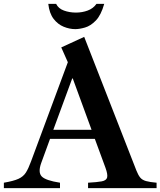

<svg xmlns="http://www.w3.org/2000/svg" viewBox="-42 -972 829 992"><path d="M-22 0V-28Q28 -36.5 53.2 -48Q78.5 -59.5 91.8 -80.5Q105 -101.5 118.5 -138.5L308.5 -650.5L274.5 -727L393 -781.5L663.5 -89Q672.5 -66.5 682.8 -54.2Q693 -42 712.5 -36.5Q732 -31 767 -28V0H413V-28Q459.5 -30.5 483.5 -35Q507.5 -39.5 511.5 -55Q515.5 -70.5 503 -105L448 -254.5H216.5L171 -130Q153.5 -81.5 173.5 -60.5Q193.5 -39.5 268 -28V0ZM331 -566.5 233.5 -301.5H431L334 -566.5ZM347 -821.5Q317.5 -821.5 287.2 -833.8Q257 -846 235 -874.5Q213 -903 207.5 -952H248Q259.5 -928 288.2 -917.5Q317 -907 350.5 -907Q382.5 -907 411 -917.5Q439.5 -928 456.5 -952H496.5Q480 -893.5 453 -865.8Q426 -838 397.2 -829.8Q368.5 -821.5 347 -821.5Z"/></svg>

Font: Libre Caslon Text Medium
Style: Regular
Weight: 500
Designer: Pablo Impallari, Rodrigo Fuenzalida, Katja Schimmel
Foundry: Pablo Impallari, Rodrigo Fuenzalida
Version: Version 2.000